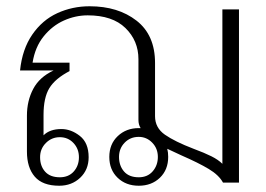

<svg xmlns="http://www.w3.org/2000/svg" viewBox="-20 -583 848 613"><path d="M743 -553V0H692Q679 -24 646.5 -43.5Q614 -63 559 -87L514 -108Q517 -96 517 -82Q517 -41 490.5 -15.5Q464 10 423 10Q382 10 355.5 -15.5Q329 -41 329 -82Q329 -123 356 -148.5Q383 -174 423 -174H429Q422 -185 422 -200V-394Q422 -453 380.5 -493.5Q339 -534 260 -534Q221 -534 184 -517.5Q147 -501 119.5 -467Q92 -433 84 -383H202V-356Q156 -332 137.5 -301.5Q119 -271 119 -216V-151Q139 -171 176 -171Q207 -171 235 -149Q263 -127 263 -81Q263 -41 236 -15.5Q209 10 169 10Q116 10 91 -19Q66 -48 66 -99V-214Q66 -261 86 -299Q106 -337 151 -358H44Q51 -426 83 -472.5Q115 -519 163 -541Q211 -563 266 -563Q357 -563 416 -517Q475 -471 475 -382V-212Q475 -175 506.5 -153Q538 -131 598 -108Q633 -95 655 -84Q677 -73 690 -60V-553ZM484 -82Q484 -109 466 -127.5Q448 -146 423 -146Q396 -146 378 -127.5Q360 -109 360 -82Q360 -54 376 -35.5Q392 -17 423 -17Q451 -17 467.5 -36Q484 -55 484 -82ZM108 -81Q108 -53 124 -35Q140 -17 171 -17Q199 -17 215.5 -35.5Q232 -54 232 -81Q232 -108 214.5 -126.5Q197 -145 171 -145Q145 -145 126.5 -126.5Q108 -108 108 -81Z"/></svg>

Font: Taviraj ExtraLight
Style: Regular
Weight: 200
Designer: Katatrad Team
Foundry: CadsonDemak
Version: Version 1.030